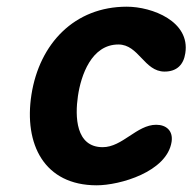

<svg xmlns="http://www.w3.org/2000/svg" viewBox="-20 -547 575 574"><path d="M74 -264C51 -116 112 7 269 7C338 7 479 -33 493 -123C498 -156 477 -174 447 -174C389 -174 346 -107 287 -107C206 -107 204 -199 213 -260C222 -321 253 -414 334 -414C395 -414 411 -333 472 -333C509 -333 529 -354 534 -388C549 -483 435 -527 359 -527C203 -527 98 -417 74 -264Z"/></svg>

Font: Asimov Print
Style: Regular
Weight: 500
Designer: Google
Version: Version 2.000980: 2014